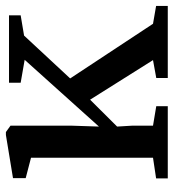

<svg xmlns="http://www.w3.org/2000/svg" viewBox="11 -599 588 650"><g transform="rotate(-90 305.0 -274.0)"><path d="M96 -50V-463L27 -481V-524L173 -548H183L204.5 -532.5V-324L201.5 -233L427.5 -484.5L350 -498V-537.5H578V-498L509.5 -486.5L364.5 -330.5L549.5 -50L610 -39.5V0H366V-39L426.5 -50L292.5 -263L201.5 -171.5L204.5 -121.5V-50L270.5 -39V0H26V-39.5Z"/></g></svg>

Font: Merriweather 60pt Medium
Style: Regular
Weight: 500
Version: Version 2.100